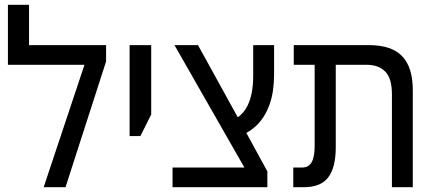

<svg xmlns="http://www.w3.org/2000/svg" viewBox="-20 -780 1813 800"><path d="M101 -592H422V-524L253 0H162L332 -510H13V-760H101Z M520 -213V-592H610V-303L565 -213Z M1040 -9 707 -592H805L988 -260L1094 -66ZM699 0V-82H1073L1094 -66V0ZM967 -209 938 -274Q962 -283 980.5 -299Q999 -315 1011 -339Q1023 -363 1029 -394Q1035 -425 1035 -464V-592H1122V-470Q1122 -399 1104 -347Q1086 -295 1052 -260.5Q1018 -226 967 -209Z M1613 0V-387Q1613 -454 1585 -482Q1557 -510 1508 -510H1204V-592H1518Q1611 -592 1655.5 -546Q1700 -500 1700 -404V0ZM1202 0V-82H1239Q1266 -82 1278.5 -104Q1291 -126 1291 -170V-552H1379V-166Q1379 -83 1348 -41.5Q1317 0 1246 0Z"/></svg>

Font: Noto Sans Hebrew SemiCondensed
Style: Regular
Weight: 400
Width: 4
Designer: Monotype Design Team
Foundry: Monotype Imaging Inc.
Version: Version 2.003